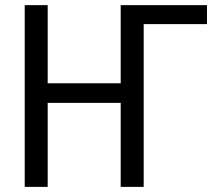

<svg xmlns="http://www.w3.org/2000/svg" viewBox="-20 -731 870 751"><path d="M166.5 -405.3H452.1V-710.9H789.6V-636.7H542V0H452.1V-328.6H166.5V0H76.7V-710.9H166.5Z"/></svg>

Font: Roboto Condensed
Style: Regular
Weight: 400
Designer: Google
Version: Version 2.001047; 2015